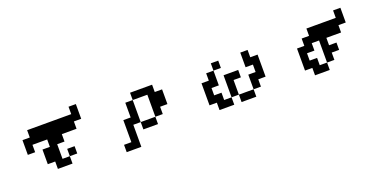

<svg xmlns="http://www.w3.org/2000/svg" viewBox="-19 -1216 4038 2046"><g transform="rotate(-20 2000.0 -192.5)"><path d="M167 -192.4V-359.4H250V-442.4H750V-526.4H833V-359.4H750V-276.4H583V-192.4H500V-26.4H583V-109.4H667V-26.4H583V57.6H417V-26.4H333V-192.4H417V-276.4H250V-192.4Z M1167 57.6H1250V-192.4H1333V-359.4H1417V-442.4H1667V-359.4H1750V-192.4H1667V-109.4H1583V-359.4H1417V-109.4H1583V-26.4H1417V-109.4H1333V140.6H1167Z M2167 -26.4V-276.4H2250V-359.4H2333V-442.4H2417V-359.4H2333V-192.4H2250V-109.4H2333V-26.4H2417V-276.4H2583V-192.4H2500V-26.4H2667V-192.4H2750V-276.4H2667V-442.4H2750V-359.4H2833V-109.4H2750V-26.4H2667V57.6H2500V-26.4H2417V57.6H2250V-26.4Z M3250 -26.4V-276.4H3333V-359.4H3417V-442.4H3750V-526.4H3833V-359.4H3750V-276.4H3583V-192.4H3667V-109.4H3583V-26.4H3500V57.6H3333V-26.4ZM3500 -26.4V-276.4H3417V-192.4H3333V-109.4H3417V-26.4Z"/></g></svg>

Font: KH Dot Dougenzaka 12
Style: Regular
Weight: 400
Designer: Original version for X68000 by Keitarou Hiraki (http://hp.vector.co.jp/authors/VA000874/) / TrueType conversion by Homem
Version: Version 1.00.20150527